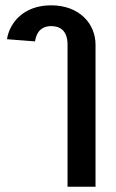

<svg xmlns="http://www.w3.org/2000/svg" viewBox="-20 -537 444 732"><path d="M6.7 -387.5 113.3 -379.2C120 -420.8 143.3 -437.5 175 -437.5C205.8 -437.5 237.5 -423.3 237.5 -366.7V175H344.2V-366.7C344.2 -446.7 282.5 -516.7 175 -516.7C68.3 -516.7 15.8 -448.3 6.7 -387.5Z"/></svg>

Font: Boon SemiBold
Style: Regular
Weight: 600
Designer: Sungsit Sawaiwan
Foundry: FontUni
Version: Version 2.0